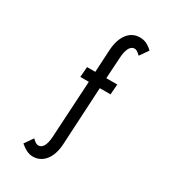

<svg xmlns="http://www.w3.org/2000/svg" viewBox="-234 -900 1069 1211"><g transform="rotate(30 300.0 -294.5)"><path d="M204 200C205 200 206 200 208 200C277 200 329 141 335 38L358 -385H436L442 -460H362L372 -620C376 -679 395 -711 424 -711C436 -711 447 -705 468 -685L511 -747C478 -778 453 -788 422 -789C420 -789 419 -789 417 -789C347 -789 298 -729 291 -626L282 -460H222L216 -385H278L254 32C250 89 233 122 202 122C190 122 179 116 158 96L115 158C150 187 175 199 204 200Z"/></g></svg>

Font: Jost
Style: Regular
Weight: 400
Version: Version 3.710